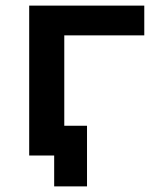

<svg xmlns="http://www.w3.org/2000/svg" viewBox="-20 -554 541 684"><path d="M494 -428H209V0H84V-534H494ZM290 -106V110H173V0H84V-106Z"/></svg>

Font: APTA Sans SemiBold
Style: Bold
Weight: 600
Version: Version 7.200